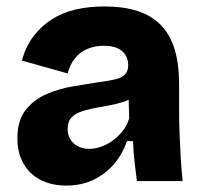

<svg xmlns="http://www.w3.org/2000/svg" viewBox="-20 -562 630 596"><path d="M186 14Q141 14 107 -3Q73 -20 53.5 -53Q34 -86 34 -133Q34 -188 59.5 -220.5Q85 -253 124.5 -270Q164 -287 207 -294Q250 -301 287 -307Q319 -311 339 -316Q359 -321 368.5 -331.5Q378 -342 378 -359Q378 -377 370 -390.5Q362 -404 345.5 -412Q329 -420 302 -420Q275 -420 252 -410.5Q229 -401 213 -381.5Q197 -362 190 -334L48 -374Q60 -418 84 -449.5Q108 -481 141 -502Q174 -523 215 -532.5Q256 -542 304 -542Q364 -542 408 -527.5Q452 -513 480.5 -483Q509 -453 522.5 -407.5Q536 -362 536 -299V-217Q536 -181 537.5 -145Q539 -109 541 -73Q543 -37 547 0H405Q402 -24 398 -56.5Q394 -89 393 -124H374Q361 -85 334.5 -53.5Q308 -22 270.5 -4Q233 14 186 14ZM257 -100Q275 -100 293.5 -106.5Q312 -113 329 -125Q346 -137 360 -154.5Q374 -172 381 -194L379 -268L401 -264Q383 -252 360.5 -245Q338 -238 314.5 -234Q291 -230 268.5 -225.5Q246 -221 228 -214Q210 -207 200 -195Q190 -183 190 -161Q190 -134 209 -117Q228 -100 257 -100Z"/></svg>

Font: Bricolage Grotesque 48pt Condensed ExtraBold ExtraBold
Style: Regular
Weight: 800
Version: Version 1.000;gftools[0.9.30]